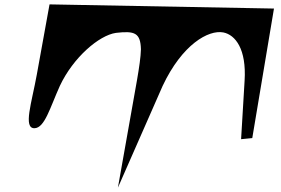

<svg xmlns="http://www.w3.org/2000/svg" viewBox="-20 -577 1281 876"><path d="M206 -557 148 -237C125 -109 84 10 138 8C184 6 208 -85 253 -185C314 -315 432 -416 509 -427C595 -437 621 -427 623 -352C622 -316 615 -269 605 -211L518 279L722 -185C811 -374 931 -442 999 -429C1054 -418 1105 -353 1096 -209L1080 58L1131 53L1230 -538H1229Z"/></svg>

Font: Venom Sans
Style: BdObl
Weight: 700
Version: Version 1.001